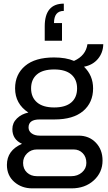

<svg xmlns="http://www.w3.org/2000/svg" viewBox="-20 -854 596 1056"><path d="M331 -834V-794Q277 -794 277 -727H321V-630H226V-709Q226 -834 331 -834ZM158 182Q99 182 58.5 146.5Q18 111 18 53Q18 -27 101 -63Q48 -87 48 -144Q48 -178 73 -202.5Q98 -227 136 -235Q63 -283 63 -368Q63 -445 118 -491.5Q173 -538 277 -538Q343 -538 387 -519Q452 -548 461 -611H548Q547 -564 518.5 -530Q490 -496 442 -487Q492 -439 492 -368Q492 -290 437.5 -243.5Q383 -197 280 -197H198Q137 -197 137 -153Q137 -133 154 -120.5Q171 -108 198 -108H412Q470 -108 507 -69.5Q544 -31 544 29Q544 94 496 138Q448 182 373 182ZM404 -368Q404 -417 372 -444.5Q340 -472 278 -472Q215 -472 183 -444.5Q151 -417 151 -368Q151 -319 183.5 -291Q216 -263 278 -263Q340 -263 372 -290.5Q404 -318 404 -368ZM183 115H372Q407 115 431 94Q455 73 455 42Q455 9 435 -11.5Q415 -32 385 -32H183Q151 -32 129 -10.5Q107 11 107 42Q107 75 128.5 95Q150 115 183 115Z"/></svg>

Font: Archivo
Style: Regular
Weight: 400
Designer: Hector Gatti
Foundry: Omnibus-Type
Version: Version 2.001